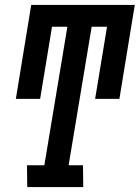

<svg xmlns="http://www.w3.org/2000/svg" viewBox="-20 -755 564 775"><path d="M90 0 89 -88H159L252 -647H190L142 -356H44L106 -735H524L462 -356H364L412 -647H350L257 -88H315L316 0Z"/></svg>

Font: Iosevka Curly Slab Semibold
Style: Italic
Weight: 600
Italic angle: -9°
Monospace: yes
Designer: Belleve Invis
Foundry: Belleve Invis
Version: Version 22.1.2; ttfautohint (v1.8.4)